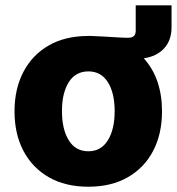

<svg xmlns="http://www.w3.org/2000/svg" viewBox="-20 -687 661 717"><path d="M310.1 10.3Q224.1 10.3 162.4 -25.1Q100.6 -60.5 67.4 -123.8Q34.2 -187 34.2 -271Q34.2 -355 67.4 -418.5Q100.6 -481.9 162.1 -517.3Q223.6 -552.7 309.6 -552.7Q309.6 -552.7 309.6 -552.7Q309.6 -552.7 309.6 -552.7Q310.1 -552.7 310.1 -552.7Q310.1 -552.7 310.1 -552.7Q315.4 -552.7 320.8 -552.7Q341.3 -552.2 367.9 -550.5Q394.5 -548.8 419.2 -547.4Q443.8 -545.9 458.5 -545.9Q486.8 -545.9 486.8 -571.3V-667H620.6V-585Q620.6 -537.1 593.3 -506.8Q565.9 -476.6 517.1 -469.2Q585 -393.6 585 -271Q585 -187 552 -123.8Q519 -60.5 457.3 -25.1Q395.5 10.3 310.1 10.3ZM310.1 -122.1Q357.4 -122.1 382.8 -163.1Q408.2 -204.1 408.2 -272Q408.2 -339.8 382.8 -380.1Q357.4 -420.4 310.1 -420.4Q262.2 -420.4 236.8 -380.1Q211.4 -339.8 211.4 -272Q211.4 -204.1 236.8 -163.1Q262.2 -122.1 310.1 -122.1Z"/></svg>

Font: Inter Extra Bold
Style: Regular
Weight: 800
Designer: Rasmus Andersson
Foundry: rsms
Version: Version 4.000;git-3c8e0fc